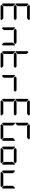

<svg xmlns="http://www.w3.org/2000/svg" viewBox="2744 -3784 1040 6568"><g transform="rotate(90 3264.0 -500.0)"><path d="M130 -45 99 -76V-490H126L130 -485L192 -424V-107ZM130 -515 126 -510H99V-924L130 -955L192 -893V-576ZM144 -969 175 -1000H641L672 -969L610 -907H206ZM671 -499 624 -453V-454H192V-453L144 -500L192 -547V-546H624ZM672 -31 641 0H175L144 -31L206 -93H610Z M946 -45 915 -76V-490H942L946 -485L1008 -424V-107ZM1487 -499 1440 -453V-454H1008V-453L960 -500L1008 -547V-546H1440ZM1501 -485 1506 -489H1533V-76L1502 -45L1440 -107V-424Z M1762 -45 1731 -76V-490H1758L1762 -485L1824 -424V-107ZM1762 -515 1758 -510H1731V-924L1762 -955L1824 -893V-576ZM2303 -499 2256 -453V-454H1824V-453L1776 -500L1824 -547V-546H2256ZM2304 -31 2273 0H1807L1776 -31L1838 -93H2242Z M2578 -45 2547 -76V-490H2574L2578 -485L2640 -424V-107ZM3119 -499 3072 -453V-454H2640V-453L2592 -500L2640 -547V-546H3072Z M3394 -45 3363 -76V-490H3390L3394 -485L3456 -424V-107ZM3394 -515 3390 -510H3363V-924L3394 -955L3456 -893V-576ZM3408 -969 3439 -1000H3905L3936 -969L3874 -907H3470ZM3935 -499 3888 -453V-454H3456V-453L3408 -500L3456 -547V-546H3888ZM3936 -31 3905 0H3439L3408 -31L3470 -93H3874Z M4210 -45 4179 -76V-490H4206L4210 -485L4272 -424V-107ZM4210 -515 4206 -510H4179V-924L4210 -955L4272 -893V-576ZM4224 -969 4255 -1000H4721L4752 -969L4690 -907H4286ZM4765 -485 4770 -489H4797V-76L4766 -45L4704 -107V-424ZM4752 -31 4721 0H4255L4224 -31L4286 -93H4690Z M5026 -45 4995 -76V-490H5022L5026 -485L5088 -424V-107ZM5567 -499 5520 -453V-454H5088V-453L5040 -500L5088 -547V-546H5520ZM5581 -485 5586 -489H5613V-76L5582 -45L5520 -107V-424ZM5568 -31 5537 0H5071L5040 -31L5102 -93H5506Z M5842 -45 5811 -76V-490H5838L5842 -485L5904 -424V-107ZM6397 -485 6402 -489H6429V-76L6398 -45L6336 -107V-424ZM6384 -31 6353 0H5887L5856 -31L5918 -93H6322Z"/></g></svg>

Font: DSEG7 Classic
Style: Regular
Weight: 400
Designer: Keshikan(Twitter:@keshinomi_88pro)
Version: Version 0.46